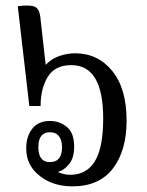

<svg xmlns="http://www.w3.org/2000/svg" viewBox="-20 -654 523 681"><path d="M237 7Q163 7 115 -35Q95 -52 84 -75Q73 -98 73 -129Q73 -170 94.5 -197.5Q116 -225 157 -225Q191 -225 217 -204Q243 -183 243 -134Q243 -95 226 -73Q209 -51 185 -44Q194 -40 205 -37Q216 -34 229 -34Q287 -34 316.5 -82Q346 -130 346 -234Q346 -423 233 -423Q175 -423 149.5 -381.5Q124 -340 124 -278H84L43 -632Q81 -637 100 -631.5Q119 -626 123 -594L142 -424Q163 -446 191 -455.5Q219 -465 246 -465Q327 -465 378 -402.5Q429 -340 429 -226Q429 -120 380.5 -56.5Q332 7 237 7ZM157 -79Q200 -79 200 -132Q200 -157 189 -171Q178 -185 157 -185Q116 -185 116 -132Q116 -79 157 -79Z"/></svg>

Font: Noto Serif Thai Condensed
Style: Regular
Weight: 400
Width: 3
Designer: Monotype Design Team
Foundry: Monotype Imaging Inc.
Version: Version 2.002; ttfautohint (v1.8.4.7-5d5b)